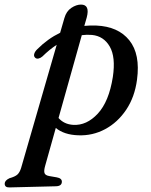

<svg xmlns="http://www.w3.org/2000/svg" viewBox="-88 -580 658 838"><path d="M97 -333.5Q89 -326.5 80 -324.5Q71 -322.5 65 -328.5Q58.5 -335 61.5 -345.2Q64.5 -355.5 75 -365.5Q120.5 -411 174.5 -437L193 -501Q201.5 -531 223.2 -545.5Q245 -560 265.5 -560Q305.5 -560 290.5 -503.5L280 -467Q305.5 -469.5 332 -468.5Q428 -464.5 476.5 -404Q525 -343.5 510 -232Q500 -156.5 462.8 -101Q425.5 -45.5 370.8 -16.2Q316 13 253.5 10.5Q192 8.5 155.5 -21.5L109 144Q103 165 106.2 175.2Q109.5 185.5 127.5 188.5L159.5 194Q182 198 182 213Q182 232.5 155.5 233L-46 238Q-67.5 239 -67.5 221.5Q-67.5 208 -47 198Q-22 191 -12 181.8Q-2 172.5 4 153.5L159.5 -384.5Q128 -364 97 -333.5ZM231.5 -35Q290 -31.5 338.8 -84Q387.5 -136.5 404.5 -244Q417.5 -331 391 -376.8Q364.5 -422.5 313.5 -427.5Q291 -429.5 269 -426.5L167.5 -65Q191.5 -37.5 231.5 -35Z"/></svg>

Font: Fraunces 9pt
Style: Italic
Weight: 400
Italic angle: -16°
Version: Version 1.000;[b76b70a41]